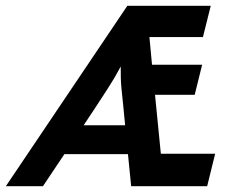

<svg xmlns="http://www.w3.org/2000/svg" viewBox="-64 -645 806 665"><path d="M-43.8 0 377.1 -625H666L638.9 -516.7H453.5L462.5 -420.8H636.1L610.4 -316.7H472.9L493.1 -112.5H681.2L653.5 0H390.3L379.2 -111.1H159L84.7 0ZM225.7 -211.1H369.4L363.2 -275Q359.7 -306.2 356.6 -339.6Q353.5 -372.9 354.2 -414.6Q331.9 -372.9 310.1 -339.6Q288.2 -306.2 268.1 -275Z"/></svg>

Font: Afacad
Style: Bold Italic
Weight: 700
Italic angle: -14°
Designer: Kristian Moeller
Foundry: Dicotype
Version: Version 1.000; ttfautohint (v1.8.4.7-5d5b)